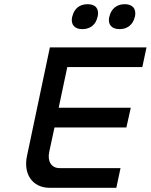

<svg xmlns="http://www.w3.org/2000/svg" viewBox="-20 -896 719 916"><path d="M218 -670 109 -153C90 -67 134 0 217 0H535L555 -94H264C225 -94 205 -127 215 -172L240 -288H583L604 -382H260L301 -576H659L679 -670ZM324 -815C317 -780 334 -757 373 -757C412 -757 438 -780 445 -815L446 -817C454 -853 437 -876 398 -876C358 -876 333 -853 325 -817ZM501 -815C494 -780 511 -757 551 -757C589 -757 615 -780 623 -815L624 -817C631 -853 614 -876 575 -876C536 -876 510 -853 502 -817Z"/></svg>

Font: LT Wave Mono Medium
Style: Italic
Weight: 500
Designer: Daniel Lyons
Version: Version 2.5 (Glyphs App)